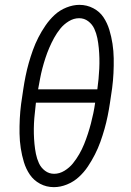

<svg xmlns="http://www.w3.org/2000/svg" viewBox="-20 -763 540 791"><path d="M202 8Q171 8 145 -6Q119 -20 103 -43.5Q87 -67 78.5 -95Q70 -123 65.5 -152.5Q61 -182 60.5 -212.5Q60 -243 61.5 -273.5Q63 -304 67 -335Q71 -366 76 -396Q80 -423 85.5 -450Q91 -477 98.5 -503.5Q106 -530 115.5 -556.5Q125 -583 138 -608.5Q151 -634 167.5 -658Q184 -682 205 -701.5Q226 -721 253.5 -732Q281 -743 307 -743Q338 -743 364.5 -729Q391 -715 406.5 -691.5Q422 -668 430.5 -640Q439 -612 443.5 -582.5Q448 -553 448.5 -522.5Q449 -492 447.5 -461.5Q446 -431 442 -400Q438 -369 433 -339Q429 -312 423.5 -285Q418 -258 410.5 -231.5Q403 -205 393.5 -178.5Q384 -152 371 -126.5Q358 -101 342 -77Q326 -53 304.5 -33.5Q283 -14 256 -3Q229 8 202 8ZM137 -395H381Q384 -417 386 -438Q388 -459 389 -480.5Q390 -502 389.5 -523Q389 -544 387 -565Q385 -586 381 -606Q377 -626 368.5 -644.5Q360 -663 343.5 -675.5Q327 -688 306 -688Q284 -688 263.5 -675.5Q243 -663 228.5 -645Q214 -627 203 -607Q192 -587 183 -566Q174 -545 167 -523.5Q160 -502 154.5 -481Q149 -460 145 -438.5Q141 -417 137 -395ZM203 -47Q225 -47 245.5 -59.5Q266 -72 280.5 -90Q295 -108 306.5 -128Q318 -148 326.5 -169Q335 -190 342 -211.5Q349 -233 354.5 -254Q360 -275 364.5 -296.5Q369 -318 372 -340H128Q126 -318 123.5 -297Q121 -276 120 -254.5Q119 -233 119.5 -212Q120 -191 122 -170Q124 -149 128 -129Q132 -109 140.5 -90.5Q149 -72 165.5 -59.5Q182 -47 203 -47Z"/></svg>

Font: Iosevka SS04 Light Oblique
Style: Regular
Weight: 300
Italic angle: -9°
Monospace: yes
Designer: Belleve Invis
Foundry: Belleve Invis
Version: Version 19.0.0; ttfautohint (v1.8.4)